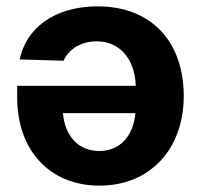

<svg xmlns="http://www.w3.org/2000/svg" viewBox="-20 -726 636 604"><path d="M287 -706C148 -706 61 -634 42 -539L180 -535C194 -567 230 -596 284 -596C359 -596 405 -537 407 -456H34V-420C34 -250 139 -142 293 -142C452 -142 558 -257 558 -424C558 -596 455 -706 287 -706ZM178 -370H406C399 -297 357 -251 292 -251C227 -251 184 -298 178 -370Z"/></svg>

Font: Wafeq
Style: Bold
Weight: 700
Designer: Rasmus Andersson & Azza Alameddine
Foundry: Google & TypeTogether
Version: Version 3.000;FEAKit 1.0